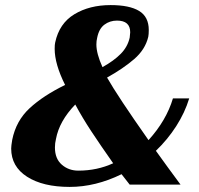

<svg xmlns="http://www.w3.org/2000/svg" viewBox="-20 -726 782 755"><path d="M24 -142Q24 -152 28 -176Q43 -251 96.5 -300.5Q150 -350 236 -392Q195 -474 195 -534Q195 -551 197 -559Q213 -634 272.5 -670Q332 -706 415 -706Q489 -706 527 -683Q565 -660 565 -608Q565 -591 563 -581Q551 -531 507.5 -493.5Q464 -456 401 -421Q443 -347 564 -175Q634 -252 660 -339H724Q707 -283 673 -230Q639 -177 593 -133Q641 -66 690 0H490L458 -41Q356 9 254 9Q149 9 86.5 -31Q24 -71 24 -142ZM490 -578Q492 -594 492 -599Q492 -645 440 -645Q412 -645 390.5 -629Q369 -613 362 -577Q359 -565 359 -551Q359 -515 383 -462Q428 -487 455 -514.5Q482 -542 490 -578ZM425 -84Q373 -158 338.5 -210.5Q304 -263 276 -315Q213 -250 200 -179Q196 -163 196 -146Q196 -102 223 -78.5Q250 -55 288 -55Q362 -55 425 -84Z"/></svg>

Font: Taviraj
Style: Bold Italic
Weight: 700
Italic angle: -12°
Designer: Katatrad Team
Foundry: CadsonDemak
Version: Version 1.001